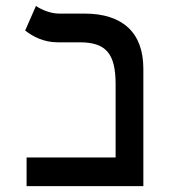

<svg xmlns="http://www.w3.org/2000/svg" viewBox="-20 -632 626 652"><path d="M70.3 0H466.8V-398.9C466.8 -520.5 397 -585.9 266.6 -585.9H179.7C148.9 -585.9 116.7 -601.6 102.1 -611.8L65.4 -528.3C91.3 -508.3 127.9 -488.3 175.8 -488.3H251C338.9 -488.3 372.6 -451.2 372.6 -346.2V-97.2H70.3Z"/></svg>

Font: Cascadia Code PL
Style: Regular
Weight: 400
Monospace: yes
Designer: Aaron Bell
Foundry: Saja Typeworks
Version: Version 2404.023